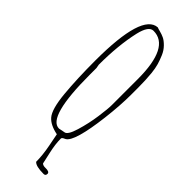

<svg xmlns="http://www.w3.org/2000/svg" viewBox="-290 -686 916 916"><g transform="rotate(45 168.0 -228.0)"><path d="M253.9 211.9Q202.1 211.9 188 195.8Q188 151.4 177.5 97.4Q167 43.5 165 33.2Q113.3 22.9 89.8 -3.9Q63.5 -33.7 54.7 -128.4Q45.9 -223.1 45.9 -345.2Q45.9 -662.1 145 -668Q151.9 -665 166.5 -661.4Q181.2 -657.7 195.3 -651.1Q209.5 -644.5 226.1 -627.7Q242.7 -610.8 252.4 -588.1Q262.2 -565.4 268.6 -543.5Q274.9 -521.5 277.8 -493.2Q282.2 -450.7 282.2 -398.9V-352.1Q282.2 -278.3 271 -185.5Q249 -4.4 211.9 19Q210.4 20 205.1 22.5Q192.9 27.8 192.9 34.2Q192.9 71.8 203.9 120.1Q214.8 168.5 216.8 178.2Q224.1 185.5 239.3 185.1Q267.1 184.1 267.1 198Q267.1 211.9 253.9 211.9ZM71.8 -342.8 75.2 -324.2V-280.8Q75.2 6.8 152.8 6.8L182.1 1Q202.1 1 219.2 -55.7Q236.3 -112.3 244.1 -168.9Q252 -225.6 252 -251V-425.8Q252 -642.1 142.1 -642.1Q110.4 -642.1 94.7 -574.7Q71.8 -474.1 71.8 -342.8Z"/></g></svg>

Font: Amatic SC
Style: Regular
Weight: 400
Version: Version 1.004